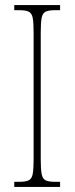

<svg xmlns="http://www.w3.org/2000/svg" viewBox="-20 -734 293 754"><path d="M36 0V-20H56Q81 -20 93 -26Q105 -32 108.5 -51Q112 -70 112 -108V-606Q112 -645 108.5 -663.5Q105 -682 93 -688Q81 -694 56 -694H36V-714H216V-694H196Q171 -694 159 -688Q147 -682 143.5 -663.5Q140 -645 140 -606V-108Q140 -70 143.5 -51Q147 -32 159 -26Q171 -20 196 -20H216V0Z"/></svg>

Font: Noto Serif Georgian ExtraCondensed Thin
Style: Regular
Weight: 100
Width: 2
Designer: Monotype Design Team, Akaki Razmadze
Foundry: Google LLC
Version: Version 2.003; ttfautohint (v1.8.4.7-5d5b)